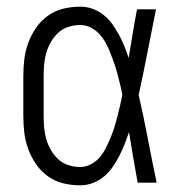

<svg xmlns="http://www.w3.org/2000/svg" viewBox="-20 -548 540 576"><path d="M221 8Q195 8 170 2Q145 -4 124 -19Q103 -34 88.5 -55Q74 -76 65 -100Q56 -124 53 -149.5Q50 -175 50 -200V-320Q50 -345 53 -370.5Q56 -396 65 -420Q74 -444 88.5 -465Q103 -486 124 -501Q145 -516 170 -522Q195 -528 221 -528Q240 -528 258 -521.5Q276 -515 291 -503Q306 -491 317 -475.5Q328 -460 337 -443.5Q346 -427 353 -409.5Q360 -392 366 -374Q372 -410 378 -446.5Q384 -483 391 -520H448Q435 -456 422.5 -391.5Q410 -327 396 -263Q411 -198 423.5 -132Q436 -66 450 0H393Q386 -38 379.5 -76Q373 -114 367 -152Q361 -134 354 -116Q347 -98 338 -80.5Q329 -63 318 -47Q307 -31 292 -18.5Q277 -6 258.5 1Q240 8 221 8ZM221 -47Q237 -47 252.5 -55Q268 -63 279 -76Q290 -89 297.5 -104Q305 -119 311.5 -134.5Q318 -150 323 -166Q328 -182 332 -198Q336 -214 340 -230.5Q344 -247 347 -264Q344 -280 340 -296Q336 -312 332 -327.5Q328 -343 322.5 -358.5Q317 -374 311 -389.5Q305 -405 297 -419.5Q289 -434 278 -446Q267 -458 252 -465.5Q237 -473 221 -473Q203 -473 185.5 -467.5Q168 -462 155 -450Q142 -438 133 -422.5Q124 -407 119 -390Q114 -373 112.5 -355.5Q111 -338 111 -320V-200Q111 -182 112.5 -164.5Q114 -147 119 -130Q124 -113 133 -97.5Q142 -82 155 -70Q168 -58 185.5 -52.5Q203 -47 221 -47Z"/></svg>

Font: Iosevka Light
Style: Regular
Weight: 300
Monospace: yes
Designer: Belleve Invis
Foundry: Belleve Invis
Version: Version 32.5.0; ttfautohint (v1.8.4)